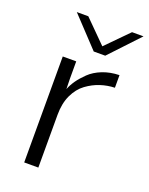

<svg xmlns="http://www.w3.org/2000/svg" viewBox="-129 -736 626 804"><g transform="rotate(20 184.5 -333.5)"><path d="M71.8 -667H123L221.2 -568.8L317.9 -667H369.1L246.1 -536.1H194.8ZM80.1 0V-472.2H140.1V-396L141.1 -349.1Q148.9 -369.1 162.8 -389.2Q176.8 -409.2 199 -430.7Q221.2 -452.1 255.1 -465.6Q289.1 -479 330.1 -480V-423.8Q297.9 -422.9 266.8 -412.8Q235.8 -402.8 207 -381.8Q178.2 -360.8 160.6 -323.5Q143.1 -286.1 143.1 -235.8V0Z"/></g></svg>

Font: CMU Bright
Style: Roman
Weight: 500
Version: Version 0.7.0